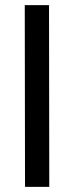

<svg xmlns="http://www.w3.org/2000/svg" viewBox="-20 -732 291 752"><path d="M77 -712H172L173 0H78Z"/></svg>

Font: Panefresco 600wt
Style: Regular
Weight: 600
Designer: Campivisivi
Foundry: Campivisivi & Chank Co
Version: Version 1.001